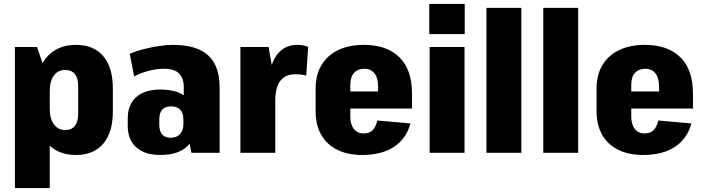

<svg xmlns="http://www.w3.org/2000/svg" viewBox="-20 -780 3594 980"><path d="M367 11Q303 11 257 -18.5Q211 -48 186.5 -103Q162 -158 162 -235V-307Q162 -384 187 -438.5Q212 -493 258 -522Q304 -551 368 -551Q458 -551 507 -493.5Q556 -436 556 -329V-211Q556 -104 507 -46.5Q458 11 367 11ZM56 -540H169L234 -350V180H56ZM313 -116Q345 -116 362 -137.5Q379 -159 379 -198V-341Q379 -381 362 -402Q345 -423 313 -423Q276 -423 255 -394.5Q234 -366 234 -315V-225Q234 -174 255.5 -145Q277 -116 313 -116Z M918 -199V-334Q918 -382 893.5 -405.5Q869 -429 817 -429Q780 -429 739 -418.5Q698 -408 665 -390L642 -506Q676 -520 714.5 -529.5Q753 -539 791 -545Q829 -551 862 -551Q985 -551 1043 -497Q1101 -443 1101 -334V0H957ZM798 11Q719 11 675.5 -28Q632 -67 632 -138V-175Q632 -246 675.5 -284.5Q719 -323 799 -323Q884 -323 930 -285Q976 -247 976 -176V-139Q976 -67 930 -28Q884 11 798 11ZM852 -77Q882 -77 899 -95.5Q916 -114 916 -145V-170Q916 -203 900 -220Q884 -237 853 -237Q823 -237 808 -220.5Q793 -204 793 -169V-144Q793 -111 807.5 -94Q822 -77 852 -77Z M1207 -540H1351L1385 -346V0H1207ZM1346 -295Q1346 -421 1384 -486Q1422 -551 1499 -551Q1513 -551 1527 -548.5Q1541 -546 1553 -541L1543 -394Q1517 -401 1488 -401Q1436 -401 1410.5 -367Q1385 -333 1385 -264Z M1828 11Q1755 11 1701.5 -15.5Q1648 -42 1619.5 -92Q1591 -142 1591 -212V-328Q1591 -398 1621 -448Q1651 -498 1706.5 -524.5Q1762 -551 1838 -551Q1954 -551 2018.5 -488Q2083 -425 2083 -301V-226H1736V-313H1943L1910 -278V-338Q1910 -382 1891.5 -405.5Q1873 -429 1840 -429Q1806 -429 1787 -408Q1768 -387 1768 -347V-186Q1768 -145 1786 -122Q1804 -99 1836 -99Q1867 -99 1883 -116.5Q1899 -134 1906 -165L2075 -150Q2054 -72 1991 -30.5Q1928 11 1828 11Z M2351 -540V0H2173V-540ZM2352 -760V-606H2171V-760Z M2641 -740V0H2463V-740Z M2931 -740V0H2753V-740Z M3262 11Q3189 11 3135.5 -15.5Q3082 -42 3053.5 -92Q3025 -142 3025 -212V-328Q3025 -398 3055 -448Q3085 -498 3140.5 -524.5Q3196 -551 3272 -551Q3388 -551 3452.5 -488Q3517 -425 3517 -301V-226H3170V-313H3377L3344 -278V-338Q3344 -382 3325.5 -405.5Q3307 -429 3274 -429Q3240 -429 3221 -408Q3202 -387 3202 -347V-186Q3202 -145 3220 -122Q3238 -99 3270 -99Q3301 -99 3317 -116.5Q3333 -134 3340 -165L3509 -150Q3488 -72 3425 -30.5Q3362 11 3262 11Z"/></svg>

Font: Pathway Extreme Condensed ExtraBold
Style: Regular
Weight: 800
Width: 3
Version: Version 1.001;gftools[0.9.26]